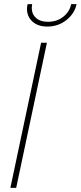

<svg xmlns="http://www.w3.org/2000/svg" viewBox="-20 -905 389 925"><path d="M110 -862Q110 -873 113 -885H135Q133 -873 133 -866Q133 -837 153.5 -818.5Q174 -800 211 -800Q254 -800 284.5 -824Q315 -848 323 -885H349Q339 -839 299.5 -808Q260 -777 208 -777Q163 -777 136.5 -801Q110 -825 110 -862ZM178 -699H206L58 0H30Z"/></svg>

Font: Prompt Thin
Style: Italic
Weight: 250
Italic angle: -12°
Designer: Katatrad Team
Foundry: CadsonDemak
Version: Version 1.001